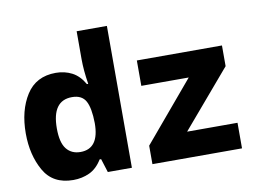

<svg xmlns="http://www.w3.org/2000/svg" viewBox="-81 -882 1362 1013"><g transform="rotate(-10 600.0 -375.0)"><path d="M1139 0V-137H869L1129 -442V-553H673V-417H927L659 -99V0ZM297 -129Q249 -129 222 -163Q195 -197 195 -273Q195 -422 302 -422Q355 -422 375.5 -384.5Q396 -347 397 -266Q397 -129 297 -129ZM389 -73H397L420 0H549V-760H387V-611Q387 -550 399 -476H392Q365 -523 326 -543Q287 -563 240 -563Q134 -563 81.5 -480.5Q29 -398 29 -275Q29 -160 77 -75Q125 10 234 10Q281 10 321 -8.5Q361 -27 389 -73Z"/></g></svg>

Font: Noto Sans Mono UI ExtraBold
Style: Regular
Weight: 800
Designer: Monotype Design team
Foundry: Monotype Imaging Inc.
Version: 1.000